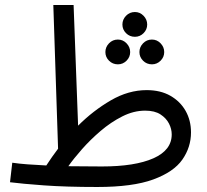

<svg xmlns="http://www.w3.org/2000/svg" viewBox="-20 -734 828 767"><path d="M369 13Q244 13 155 6.5Q66 0 20 -6L29 -84Q56 -80 90 -77.5Q124 -75 165 -73Q187 -107 212 -140L193 -714H274L292 -232Q352 -292 422.5 -333Q493 -374 566 -374Q621 -374 660.5 -351.5Q700 -329 721.5 -291Q743 -253 743 -205Q743 -146 708.5 -96.5Q674 -47 592 -17Q510 13 369 13ZM560 -292Q514 -292 468.5 -269Q423 -246 382 -211Q341 -176 307.5 -138Q274 -100 253 -70Q284 -70 317.5 -69.5Q351 -69 387 -69Q519 -69 592.5 -101.5Q666 -134 666 -197Q666 -219 655 -240.5Q644 -262 621 -277Q598 -292 560 -292ZM519 -587Q498 -587 483.5 -601.5Q469 -616 469 -636Q469 -656 483.5 -671Q498 -686 519 -686Q539 -686 553.5 -671Q568 -656 568 -636Q568 -616 553.5 -601.5Q539 -587 519 -587ZM451 -477Q430 -477 415.5 -491.5Q401 -506 401 -526Q401 -546 415.5 -561Q430 -576 451 -576Q471 -576 485.5 -561Q500 -546 500 -526Q500 -506 485.5 -491.5Q471 -477 451 -477ZM587 -477Q566 -477 551.5 -491.5Q537 -506 537 -526Q537 -546 551.5 -561Q566 -576 587 -576Q607 -576 621.5 -561Q636 -546 636 -526Q636 -506 621.5 -491.5Q607 -477 587 -477Z"/></svg>

Font: Go Noto Current
Style: Regular
Weight: 400
Designer: Monotype Design Team
Foundry: Monotype Imaging Inc.
Version: Version 2.007; ttfautohint (v1.8) -l 8 -r 50 -G 200 -x 14 -D